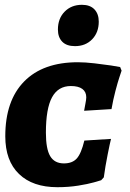

<svg xmlns="http://www.w3.org/2000/svg" viewBox="-20 -771 542 799"><path d="M2 -204Q2 -352 80.5 -432Q159 -512 304 -512Q334 -512 373 -507.5Q412 -503 442 -498.5Q472 -494 480 -492L486 -477Q484 -471 477 -450Q470 -429 460.5 -393Q451 -357 444 -317L330 -310Q331 -317 335 -337Q339 -357 339 -366Q339 -389 322.5 -401Q306 -413 275 -413Q222 -413 196.5 -366Q171 -319 171 -219Q171 -151 189 -121Q207 -91 246 -91Q281 -91 299.5 -111.5Q318 -132 331 -186L442 -193Q438 -178 428 -128Q418 -78 412 -33L401 -21Q395 -19 370.5 -12Q346 -5 305.5 1.5Q265 8 219 8Q116 8 59 -47Q2 -102 2 -204ZM221 -648Q221 -694 249 -722.5Q277 -751 321 -751Q355 -751 373 -732Q391 -713 391 -681Q391 -636 363.5 -607.5Q336 -579 292 -579Q257 -579 239 -597.5Q221 -616 221 -648Z"/></svg>

Font: Alegreya SC ExtraBold
Style: Italic
Weight: 800
Italic angle: -7°
Designer: Juan Pablo del Peral
Foundry: Huerta Tipografica
Version: Version 2.007; ttfautohint (v1.6)